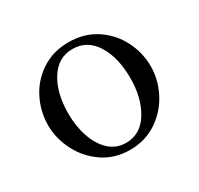

<svg xmlns="http://www.w3.org/2000/svg" viewBox="-115 -629 809 781"><g transform="rotate(-30 289.5 -238.5)"><path d="M49 -239Q49 -303 78 -361Q107 -419 162 -455Q217 -491 289 -491Q362 -491 417 -455Q472 -419 501.5 -361Q531 -303 531 -239Q531 -178 501.5 -119.5Q472 -61 416.5 -23.5Q361 14 289 14Q217 14 162.5 -23.5Q108 -61 78.5 -119.5Q49 -178 49 -239ZM435 -239Q435 -336 396.5 -397.5Q358 -459 289 -459Q222 -459 183 -397.5Q144 -336 144 -239Q144 -179 161.5 -128.5Q179 -78 211.5 -48.5Q244 -19 289 -19Q357 -19 396 -82.5Q435 -146 435 -239Z"/></g></svg>

Font: Shippori Mincho B1 Medium
Style: Regular
Weight: 500
Designer: FONTDASU
Foundry: FONTDASU / Google Inc. / but / Adobe
Version: Version 3.110; ttfautohint (v1.8.3)